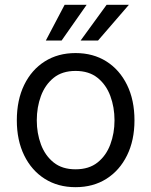

<svg xmlns="http://www.w3.org/2000/svg" viewBox="-20 -776 637 808"><path d="M297.9 11.7Q224.1 11.7 168.5 -23.4Q112.8 -58.6 81.8 -122.1Q50.8 -185.5 50.8 -269.5Q50.8 -355 81.8 -418.7Q112.8 -482.4 168.5 -517.6Q224.1 -552.7 297.9 -552.7Q372.1 -552.7 427.7 -517.6Q483.4 -482.4 514.6 -418.7Q545.9 -355 545.9 -269.5Q545.9 -185.5 514.6 -122.1Q483.4 -58.6 427.7 -23.4Q372.1 11.7 297.9 11.7ZM297.9 -63.5Q354.5 -63.5 390.6 -92.3Q426.8 -121.1 444.3 -168.2Q461.9 -215.3 461.9 -269.5Q461.9 -324.7 444.3 -372.1Q426.8 -419.4 390.6 -448.5Q354.5 -477.5 297.9 -477.5Q241.7 -477.5 205.8 -448.5Q169.9 -419.4 152.3 -372.1Q134.8 -324.7 134.8 -269.5Q134.8 -215.3 152.3 -168.2Q169.9 -121.1 205.8 -92.3Q241.7 -63.5 297.9 -63.5ZM319.3 -605.5 428.7 -755.9H522.5L392.6 -605.5ZM172.9 -605.5 252 -755.9H344.7L239.3 -605.5Z"/></svg>

Font: Inter V
Style: 
Weight: 400
Designer: Rasmus Andersson
Foundry: rsms
Version: Version 4.000;git-a3f224843